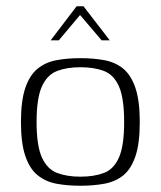

<svg xmlns="http://www.w3.org/2000/svg" viewBox="-20 -589 514 614"><path d="M237 5Q195 5 160.5 -1.5Q126 -8 100.5 -28.5Q75 -49 61 -90Q47 -131 47 -199Q47 -267 61 -308Q75 -349 100.5 -369.5Q126 -390 160.5 -396.5Q195 -403 237 -403Q279 -403 314 -396.5Q349 -390 374 -369.5Q399 -349 413 -308Q427 -267 427 -199Q427 -130 413 -89Q399 -48 374 -28Q349 -8 314 -1.5Q279 5 237 5ZM237 -24Q281 -24 312.5 -36Q344 -48 360.5 -85.5Q377 -123 377 -199Q377 -275 360.5 -312.5Q344 -350 312.5 -362Q281 -374 237 -374Q194 -374 162.5 -362Q131 -350 114 -312.5Q97 -275 97 -199Q97 -123 114 -85.5Q131 -48 162.5 -36Q194 -24 237 -24ZM142 -460 225 -569H247L331 -460H305L236 -541L168 -460Z"/></svg>

Font: Genos Light
Style: Regular
Weight: 300
Designer: Robert E. Leuschke
Foundry: Robert E. Leuschke
Version: Version 1.010